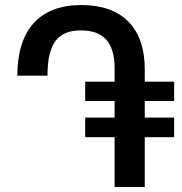

<svg xmlns="http://www.w3.org/2000/svg" viewBox="-20 -744 726 764"><path d="M319 -276V-198H436V0H556V-198H673V-276H556V-342H673V-419H556V-469C556 -632 467 -724 304 -724C137 -724 49 -625 49 -443H169C169 -574 212 -623 302 -623C390 -623 436 -577 436 -473V-419H319V-342H436V-276Z"/></svg>

Font: Noto Sans Armenian SemiCondensed SemiBold
Style: Regular
Weight: 600
Width: 4
Designer: Monotype Design Team
Foundry: Monotype Imaging Inc.
Version: Version 2.008